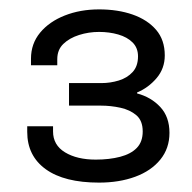

<svg xmlns="http://www.w3.org/2000/svg" viewBox="-20 -817 409 409"><path d="M191 -428Q117 -428 77.5 -456.5Q38 -485 38 -536V-548H93V-537Q93 -508 118.5 -492.5Q144 -477 184 -477Q213 -477 236 -483Q259 -489 271.5 -502Q284 -515 284 -537Q284 -560 270.5 -571.5Q257 -583 236.5 -587.5Q216 -592 195 -592H127V-640H196Q215 -640 233 -645.5Q251 -651 262.5 -663.5Q274 -676 274 -697Q274 -715 262.5 -726.5Q251 -738 232 -743.5Q213 -749 191 -749Q169 -749 148.5 -742.5Q128 -736 115 -723.5Q102 -711 102 -691V-678H46V-692Q46 -724 65.5 -747.5Q85 -771 118 -784Q151 -797 191 -797Q231 -797 262.5 -786Q294 -775 312.5 -753.5Q331 -732 331 -699Q331 -671 313.5 -650.5Q296 -630 272 -620V-618Q302 -610 321.5 -589Q341 -568 341 -534Q341 -501 321.5 -477Q302 -453 268 -440.5Q234 -428 191 -428Z"/></svg>

Font: Archivo SemiExpanded Light
Style: Regular
Weight: 300
Width: 6
Designer: Hector Gatti
Foundry: Omnibus-Type
Version: Version 2.001